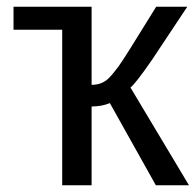

<svg xmlns="http://www.w3.org/2000/svg" viewBox="-20 -548 579 568"><path d="M20 -460V-528H251V-297Q282 -297 302 -317Q314 -329 331 -352Q346 -372 442 -528H534L429 -370Q382 -302 366 -289L539 0H441L305 -243Q281 -233 251 -233V0H164V-460Z"/></svg>

Font: Libra Sans
Style: Regular
Weight: 400
Foundry: Context Ltd
Version: Version 1.002